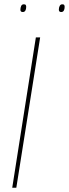

<svg xmlns="http://www.w3.org/2000/svg" viewBox="-20 -874 321 894"><path d="M37 0 147 -700H167L56 0ZM265 -818Q259 -818 256.5 -821Q254 -824 254 -829Q254 -839 258 -846.5Q262 -854 270 -854Q277 -854 279 -850.5Q281 -847 281 -842Q281 -831 277 -824.5Q273 -818 265 -818ZM86 -818Q80 -818 77.5 -821Q75 -824 75 -828Q75 -838 78.5 -846Q82 -854 91 -854Q98 -854 100 -850.5Q102 -847 102 -842Q102 -831 98 -824.5Q94 -818 86 -818Z"/></svg>

Font: Georama ExtraCondensed Thin Thin
Style: Italic
Weight: 250
Italic angle: -9°
Version: Version 1.001